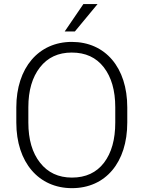

<svg xmlns="http://www.w3.org/2000/svg" viewBox="-20 -930 717 959"><path d="M615.7 -393.6C615.7 -592.8 505.9 -720.7 338.4 -720.7C173.3 -720.7 61.5 -591.8 61.5 -393.6V-317.9C61.5 -118.2 173.8 9.8 339.4 9.8C506.8 9.8 615.7 -118.2 615.7 -317.9ZM555.7 -317.9C555.7 -233.4 537.1 -166.5 499.5 -117.2C461.9 -67.9 408.2 -43 339.4 -43C272 -43 218.8 -67.9 180.2 -117.2C141.1 -166.5 121.6 -233.4 121.6 -317.9V-394.5C121.6 -478 141.1 -544.4 179.7 -593.8C218.3 -643.1 271 -667.5 338.4 -667.5C407.2 -667.5 460.4 -643.1 498.5 -593.8C536.6 -544.4 555.7 -478 555.7 -394.5ZM354 -772.9 467.3 -909.7H396.5L303.2 -772.9Z"/></svg>

Font: Vazirmatn ExtraLight
Style: Regular
Weight: 200
Designer: Saber Rastikerdar
Foundry: Saber Rastikerdar
Version: Version 33.003